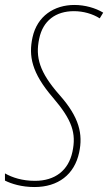

<svg xmlns="http://www.w3.org/2000/svg" viewBox="-39 -744 436 774"><path d="M100 10C195 10 261 -40 280 -129C296 -203 281 -271 201 -361C120 -453 103 -513 119 -588C134 -661 186 -699 259 -699C297 -699 335 -688 363 -670L377 -693C346 -712 303 -724 261 -724C180 -724 111 -680 92 -593C76 -519 88 -451 174 -351C252 -260 269 -207 253 -132C237 -57 183 -15 102 -15C51 -15 11 -28 -19 -45V-16C7 -3 48 10 100 10Z"/></svg>

Font: Noto Sans ExtraCondensed Thin
Style: Italic
Weight: 100
Width: 2
Italic angle: -12°
Designer: Monotype Design Team
Foundry: Monotype Imaging Inc.
Version: Version 2.013